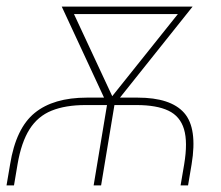

<svg xmlns="http://www.w3.org/2000/svg" viewBox="-29 -559 667 579"><path d="M-9.3 0 1.5 -63.5Q19 -172.4 75.7 -218.5Q132.3 -264.6 232.9 -264.6H386.2Q485.8 -264.6 526.4 -218.5Q566.9 -172.4 548.8 -63.5L538.1 0H515.6L526.4 -63.5Q537.6 -130.4 525.9 -169.4Q514.2 -208.5 478.8 -225.3Q443.4 -242.2 382.3 -242.2H229Q168.5 -242.2 126.7 -225.3Q85 -208.5 60.1 -169.2Q35.2 -129.9 23.9 -63.5L13.2 0ZM253.4 0 297.4 -264.6H319.8L275.9 0ZM297.4 -237.3 157.2 -539.1H183.6L317.4 -252L302.2 -237.3ZM306.2 -237.3 295.9 -252 525.4 -539.1H551.8L311 -237.3ZM172.9 -516.6 176.8 -539.1H529.3L525.4 -516.6Z"/></svg>

Font: Inter 18pt Thin
Style: Italic
Weight: 250
Italic angle: -9.3988°
Version: Version 4.001;git-66647c0bb